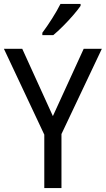

<svg xmlns="http://www.w3.org/2000/svg" viewBox="-20 -964 542 984"><path d="M251 -369 409 -714H502L295 -277V0H207V-274L0 -714H94ZM393 -934Q380 -915 355.5 -886.5Q331 -858 303 -830Q275 -802 253 -784H197V-796Q221 -828 247 -869Q273 -910 290 -944H393Z"/></svg>

Font: Noto Sans Gurmukhi UI SemiCondensed
Style: Regular
Weight: 400
Width: 4
Designer: Jelle Bosma - Monotype Design Team
Foundry: Monotype Imaging Inc.
Version: Version 2.004; ttfautohint (v1.8.4.7-5d5b)